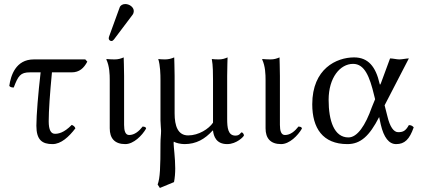

<svg xmlns="http://www.w3.org/2000/svg" viewBox="-20 -703 2099 950"><path d="M147 -409C58 -409 33 -329 26 -278C30 -272 38 -270 48 -270C70 -328 81 -345 128 -345H181C169 -242 160 -133 160 -81C160 -11 188 10 240 10C282 10 321 -26 353 -68C350 -77 343 -82 335 -85C296 -45 268 -41 252 -41C232 -41 221 -60 221 -103C221 -155 227 -240 237 -345H334C373 -345 395 -366 412 -398L402 -409Z M600 -683C587 -683 576 -677 572 -666L520 -523C519 -520 518 -516 518 -513C518 -506 524 -500 532 -500C536 -500 541 -504 544 -508L636 -630C640 -635 642 -643 642 -648C642 -668 620 -683 600 -683ZM523 -307V-68C523 -19 547 10 600 10C641 10 683 -32 703 -67C701 -76 696 -75 686 -77C668 -54 646 -35 619 -35C600 -35 594 -56 594 -85V-327C594 -358 592 -419 592 -419C578 -413 565 -409 547 -409C536 -409 514 -410 508 -411L506 -409C522 -376 523 -334 523 -307Z M1032 -57H1034C1037 -30 1049 10 1104 10C1151 10 1187 -28 1187 -33C1187 -40 1180 -48 1176 -48C1170 -48 1168 -32 1145 -32C1108 -32 1104 -71 1104 -115V-327C1104 -358 1106 -419 1106 -419C1092 -413 1080 -409 1062 -409C1050 -409 1034 -410 1028 -411C1034 -380 1034 -334 1034 -307V-96C1013 -65 963 -33 911 -33C860 -33 844 -80 844 -142V-327C844 -358 842 -419 842 -419C828 -413 814 -409 796 -409C784 -409 769 -410 763 -411C773 -380 774 -334 774 -307V-107C774 -89 777 -66 777 -56C777 -36 774 -19 774 7C774 125 772 178 760 210L771 227L841 198C845 178 847 154 847 130C847 79 839 23 839 5C839 1 840 -1 840 -2C851 5 876 10 893 10C951 10 994 -15 1032 -57Z M1294 -307V-68C1294 -19 1318 10 1371 10C1412 10 1454 -32 1474 -67C1472 -76 1467 -75 1457 -77C1439 -54 1417 -35 1390 -35C1371 -35 1365 -56 1365 -85V-327C1365 -358 1363 -419 1363 -419C1349 -413 1336 -409 1318 -409C1307 -409 1285 -410 1279 -411L1277 -409C1293 -376 1294 -334 1294 -307Z M1883 -182 2003 -414C1991 -414 1970 -409 1956 -409C1942 -409 1924 -414 1910 -414L1865 -292C1862 -285 1860 -280 1858 -290C1839 -373 1802 -419 1732 -419C1645 -419 1525 -363 1525 -187C1525 -69 1577 10 1699 10C1764 10 1808 -30 1856 -124L1864 -87C1879 -22 1905 10 1940 10C1982 10 2006 -13 2027 -73C2021 -80 2014 -84 2003 -84C1987 -55 1974 -49 1950 -49C1928 -49 1909 -76 1897 -127ZM1836 -212 1820 -173C1788 -82 1748 -23 1704 -23C1633 -23 1606 -106 1606 -209C1606 -319 1663 -387 1727 -387C1784 -387 1809 -324 1831 -232Z"/></svg>

Font: Libertinus Serif Display
Style: Regular
Weight: 400
Designer: Philipp H. Poll
Foundry: Khaled Hosny
Version: Version 6.1